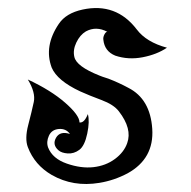

<svg xmlns="http://www.w3.org/2000/svg" viewBox="-20 -450 480 483"><path d="M110 -280Q90 -334 128 -390Q146 -417 188 -426Q272 -444 324 -376Q348 -344 400 -330Q375 -313 339 -306Q303 -299 270 -310Q243 -321 240 -350Q239 -356 242.5 -363Q246 -370 250 -370Q222 -385 196 -371Q181 -362 172 -343Q163 -324 167 -307Q172 -283 230 -260Q234 -258 253 -252Q279 -242 303 -229Q358 -201 363 -126Q368 -51 301 -14Q267 4 230 10Q164 21 110 -10Q67 -35 50 -80Q42 -101 51 -135.5Q60 -170 65 -193.5Q70 -217 50 -250Q108 -223 144 -191.5Q180 -160 180 -142Q192 -140 201 -163Q206 -145 199.5 -114Q193 -83 179.5 -73Q166 -63 150.5 -64Q135 -65 127 -72Q111 -86 121 -103.5Q131 -121 156 -113Q146 -127 128 -125.5Q110 -124 103 -108.5Q96 -93 101 -79Q112 -51 148 -38.5Q184 -26 215 -29.5Q246 -33 269 -50Q292 -67 300 -90Q313 -126 279 -170Q266 -187 235 -198.5Q204 -210 182 -220Q124 -247 110 -280Z"/></svg>

Font: SOV_mook
Style: Book
Weight: 400
Version: Version 1.00